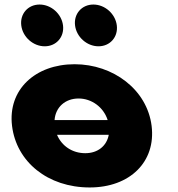

<svg xmlns="http://www.w3.org/2000/svg" viewBox="-20 -811 784 846"><path d="M154.4 -791C103.4 -791 67.4 -750 73.7 -699C79.9 -648 126 -607 177 -607C228 -607 263.9 -648 257.7 -699C251.4 -750 205.4 -791 154.4 -791ZM391.4 -791C340.4 -791 304.4 -750 310.7 -699C316.9 -648 363 -607 414 -607C465 -607 500.9 -648 494.7 -699C488.4 -750 442.4 -791 391.4 -791ZM454.4 -282H220.4C224.6 -338.9 267.7 -377 326.2 -377C383.8 -377 436.2 -338.9 454.4 -282ZM231.3 -217H459.2C450.3 -168.2 411.1 -136 355.8 -136C298.1 -136 251.8 -168.2 231.3 -217ZM33.1 -256C52.5 -98 190.3 15 375.3 15C552.3 15 667.5 -98 648.1 -256C628.4 -416 478.7 -528 308.7 -528C135.7 -528 13.4 -416 33.1 -256Z"/></svg>

Font: Hussar
Style: BdOpOblOne
Weight: 700
Foundry: Cannot Into Space Fonts
Version: Version 2.00